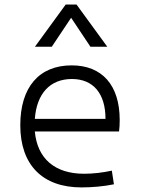

<svg xmlns="http://www.w3.org/2000/svg" viewBox="-20 -815 626 845"><path d="M338.4 9.8C384.8 9.8 436 5.4 481.4 -3.9L472.2 -64C432.6 -55.2 388.7 -50.3 350.1 -50.3C221.2 -50.3 144 -117.2 133.3 -236.3H503.9C505.9 -250 506.8 -268.1 506.8 -287.1C506.8 -440.4 429.2 -527.3 295.4 -527.3C151.9 -527.3 69.3 -431.2 69.3 -263.7C69.3 -89.4 167 9.8 338.4 9.8ZM133.3 -292C141.6 -403.3 200.2 -467.3 296.4 -467.3C390.1 -467.3 444.3 -403.8 444.3 -292ZM133.8 -609.4H208L293 -736.8L377.9 -609.4H452.1L316.9 -794.9H269Z"/></svg>

Font: Cascadia Mono NF Light
Style: Regular
Weight: 300
Monospace: yes
Designer: Aaron Bell
Foundry: Saja Typeworks
Version: Version 2404.023